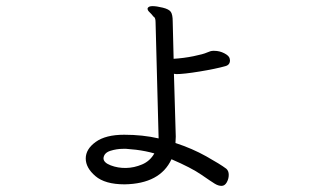

<svg xmlns="http://www.w3.org/2000/svg" viewBox="-20 -559 1040 627"><path d="M544 -489 547 -367Q580 -369 612 -375.5Q644 -382 656 -387.5Q668 -393 676 -393H680Q697 -393 712.5 -385Q728 -377 730 -368L731 -362Q731 -347 716 -343Q684 -334 632 -325.5Q580 -317 556 -317L548 -318L554 -113L553 -92Q608 -74 653.5 -48.5Q699 -23 719 -8Q727 -1 727 12Q727 25 720.5 36.5Q714 48 703.5 48Q693 48 681.5 41Q670 34 637.5 11.5Q605 -11 540 -39Q503 41 387 43Q323 43 291.5 16Q260 -11 260 -41.5Q260 -72 292.5 -95.5Q325 -119 385.5 -119Q446 -119 498 -107L488 -487Q488 -502 481 -505Q475 -513 468.5 -519Q462 -525 462 -530V-532Q465 -539 478 -539Q491 -539 511.5 -534Q532 -529 538 -520Q544 -511 544 -489ZM392 -73H382Q361 -73 340.5 -66.5Q320 -60 318 -43V-42Q318 -28 341.5 -19Q365 -10 391.5 -10.5Q418 -11 444 -22Q470 -33 484 -58Q456 -66 424 -70Z"/></svg>

Font: LXGW Bright TC
Style: Regular
Weight: 400
Designer: Christian Thalmann (Catharsis Fonts)
Foundry: LXGW / Christian Thalmann (Catharsis Fonts) / Fontworks Inc.
Version: Version 5.501